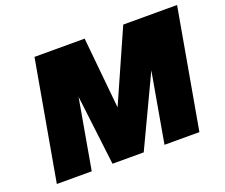

<svg xmlns="http://www.w3.org/2000/svg" viewBox="-109 -816 1153 982"><g transform="rotate(-20 468.0 -325.0)"><path d="M518 0H348L302 -381L235 0H45L160 -650H433L471 -262L643 -650H936L821 0H631L698 -381Z"/></g></svg>

Font: Overused Grotesk Black
Style: Italic
Weight: 900
Italic angle: -10°
Version: Version 0.003